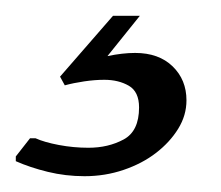

<svg xmlns="http://www.w3.org/2000/svg" viewBox="-58 -20 280 243"><path d="M-38 178 -20 155H-13Q-2 160 16.5 163.5Q35 167 54 167Q79 167 98.5 156.5Q118 146 118 116Q118 96 105 88.5Q92 81 74 81Q62 81 48.5 83Q35 85 24 88L18 77L85 0H119L78 51Q97 47 113 47Q143 47 160.5 64Q178 81 178 107Q178 126 167.5 143Q157 160 139.5 173.5Q122 187 98.5 195Q75 203 49 203Q25 203 2.5 197.5Q-20 192 -38 184Z"/></svg>

Font: Quattrocento Sans
Style: Italic
Weight: 400
Designer: Pablo Impallari
Foundry: Pablo Impallari, Igino Marini, Brenda Gallo
Version: Version 2.000